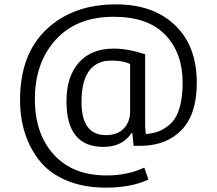

<svg xmlns="http://www.w3.org/2000/svg" viewBox="-20 -669 995 881"><path d="M818 -291Q818 -426 738.5 -509Q659 -592 502 -592Q331 -592 235.5 -486.5Q140 -381 140 -214Q140 -55 227 40.5Q314 136 469 136Q566 136 642 100L661 155Q581 192 466 192Q365 192 287.5 160Q210 128 164 71.5Q118 15 95 -56Q72 -127 72 -210Q72 -420 193.5 -534.5Q315 -649 512 -649Q683 -649 783 -553.5Q883 -458 883 -289Q883 -146 814.5 -74Q746 -2 630 0H593L587 -58L584 -59Q542 5 454 5Q285 5 285 -204Q285 -318 342 -382Q399 -446 502 -446Q567 -446 646 -420V-89L649 -54Q687 -57 715.5 -69.5Q744 -82 768.5 -107.5Q793 -133 805.5 -179.5Q818 -226 818 -291ZM577 -375Q547 -391 493 -391Q466 -391 450 -386Q354 -359 354 -201Q354 -49 466 -49Q520 -49 548.5 -80Q577 -111 577 -155Z"/></svg>

Font: BreeCF
Style: Light
Weight: 300
Designer: Veronika Burian, Jos Scaglione
Foundry: TypeTogether
Version: Version 0.0.2